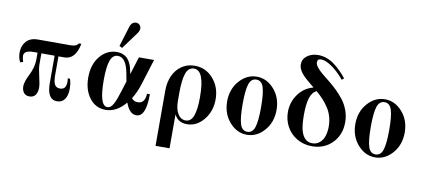

<svg xmlns="http://www.w3.org/2000/svg" viewBox="-82 -1031 3452 1563"><g transform="rotate(10 1644.5 -250.0)"><path d="M169.9 -456.1H439Q488.3 -456.1 502 -482.9H522.9Q497.1 -350.1 405.8 -350.1H356.9V-191.9Q356.9 -142.1 369.9 -118.2Q382.8 -94.2 414.1 -94.2Q447.3 -94.2 458.3 -119.9Q469.2 -145.5 462.9 -187H481Q493.2 -153.3 493.2 -103Q493.2 -51.8 471.7 -19.8Q450.2 12.2 408.2 12.2Q325.2 12.2 325.2 -124V-350.1H215.8V-258.8Q215.8 -227.1 231 -163.1Q246.1 -99.1 246.1 -71.8Q246.1 -35.6 230.2 -11.7Q214.4 12.2 180.2 12.2Q147.9 12.2 132.6 -8.8Q117.2 -29.8 117.2 -60.1Q117.2 -83.5 127.7 -111.8Q138.2 -140.1 150.6 -163.6Q163.1 -187 173.6 -223.1Q184.1 -259.3 184.1 -295.9V-350.1H150.9Q71.8 -350.1 71.8 -304.2Q71.8 -285.6 82 -255.9L58.1 -248Q40 -283.2 40 -327.1Q40 -382.8 73 -419.4Q106 -456.1 169.9 -456.1Z M1063.5 12.2Q1006.3 12.2 974.6 -77.1Q900.9 12.2 808.6 12.2Q727.1 12.2 676.3 -54.4Q625.5 -121.1 625.5 -223.1Q625.5 -332 682.1 -399.9Q738.8 -467.8 820.8 -467.8Q848.1 -467.8 869.9 -459Q891.6 -450.2 905.5 -436.8Q919.4 -423.3 929.9 -402.6Q940.4 -381.8 945.8 -362.8Q951.2 -343.8 955.6 -318.8L957.5 -309.1L1003.4 -456.1H1128.4L1060.5 -237.8Q1038.1 -169.9 1005.9 -119.1Q1023.4 -94.2 1057.6 -94.2Q1089.8 -94.2 1104.7 -118.4Q1119.6 -142.6 1119.6 -175.8H1143.6Q1143.6 12.2 1063.5 12.2ZM833.5 -438Q791 -438 772.2 -386.2Q753.4 -334.5 753.4 -224.1Q753.4 -12.2 819.8 -12.2Q834.5 -12.2 846.7 -21.5Q858.9 -30.8 869.6 -51.3Q880.4 -71.8 889.2 -95Q897.9 -118.2 909.7 -155.8L937.5 -245.1L924.8 -313Q900.9 -438 833.5 -438ZM831.5 -520 881.8 -683.1Q895 -730 933.6 -730Q949.2 -730 961.4 -718.3Q973.6 -706.5 973.6 -688Q973.6 -668.9 957.5 -647L855.5 -507.8Z M1463.4 -467.8Q1555.7 -467.8 1616.7 -397.9Q1677.7 -328.1 1677.7 -227.1Q1677.7 -128.4 1620.1 -58.1Q1562.5 12.2 1482.4 12.2Q1407.2 12.2 1377.4 -50.8V230H1261.7V-228Q1261.7 -294.4 1285.4 -348.4Q1309.1 -402.3 1355.7 -435.1Q1402.3 -467.8 1463.4 -467.8ZM1462.4 -443.8Q1415 -443.8 1396.2 -389.6Q1377.4 -335.4 1377.4 -228V-162.1Q1377.4 -96.2 1401.4 -56.2Q1425.3 -16.1 1466.3 -16.1Q1489.7 -16.1 1506.1 -30.8Q1522.5 -45.4 1531.7 -73.7Q1541 -102.1 1545.2 -138.4Q1549.3 -174.8 1549.3 -223.1Q1549.3 -443.8 1462.4 -443.8Z M2036.9 -392.8Q2020.5 -443.8 1977.1 -443.8Q1933.6 -443.8 1917.2 -392.8Q1900.9 -341.8 1900.9 -228Q1900.9 -114.3 1917.2 -63.2Q1933.6 -12.2 1977.1 -12.2Q2020.5 -12.2 2036.9 -63.2Q2053.2 -114.3 2053.2 -228Q2053.2 -341.8 2036.9 -392.8ZM1833.7 -398.7Q1894.5 -467.8 1977.1 -467.8Q2059.6 -467.8 2120.4 -398.7Q2181.2 -329.6 2181.2 -228Q2181.2 -126.5 2120.4 -57.1Q2059.6 12.2 1977.1 12.2Q1894.5 12.2 1833.7 -57.1Q1772.9 -126.5 1772.9 -228Q1772.9 -329.6 1833.7 -398.7Z M2678.2 -577.1 2661.1 -563Q2607.9 -626 2556.2 -661.4Q2504.4 -696.8 2467.8 -696.8Q2437 -696.8 2437 -668.9Q2437 -649.9 2454.1 -627.9Q2471.2 -606 2498.8 -583Q2526.4 -560.1 2559.8 -533.7Q2593.3 -507.3 2626.5 -475.1Q2659.7 -442.9 2687.3 -407Q2714.8 -371.1 2731.9 -324.2Q2749 -277.3 2749 -227.1Q2749 -122.6 2682.9 -55.2Q2616.7 12.2 2515.1 12.2Q2445.3 12.2 2389.9 -21Q2334.5 -54.2 2304.7 -109.1Q2274.9 -164.1 2274.9 -229Q2274.9 -310.5 2321.8 -375.7Q2368.7 -440.9 2445.8 -460.9Q2380.9 -514.2 2363.3 -531.2Q2311 -583 2311 -628.9Q2311 -672.9 2347.9 -700.4Q2384.8 -728 2439 -728Q2474.6 -728 2509.3 -715.6Q2543.9 -703.1 2574.5 -679.9Q2605 -656.7 2628.9 -632.6Q2652.8 -608.4 2678.2 -577.1ZM2476.1 -436Q2439 -418.9 2423.1 -367.4Q2407.2 -315.9 2407.2 -230Q2407.2 -159.7 2416.7 -113Q2426.3 -66.4 2450.2 -39.3Q2474.1 -12.2 2513.2 -12.2Q2549.8 -12.2 2575.2 -34.2Q2600.6 -56.2 2611.8 -90.8Q2623 -125.5 2623 -168.9Q2623 -212.9 2611.3 -252.4Q2599.6 -292 2577.1 -325.2Q2554.7 -358.4 2531.5 -383.3Q2508.3 -408.2 2476.1 -436Z M3096.4 -392.8Q3080.1 -443.8 3036.6 -443.8Q2993.2 -443.8 2976.8 -392.8Q2960.4 -341.8 2960.4 -228Q2960.4 -114.3 2976.8 -63.2Q2993.2 -12.2 3036.6 -12.2Q3080.1 -12.2 3096.4 -63.2Q3112.8 -114.3 3112.8 -228Q3112.8 -341.8 3096.4 -392.8ZM2893.3 -398.7Q2954.1 -467.8 3036.6 -467.8Q3119.1 -467.8 3179.9 -398.7Q3240.7 -329.6 3240.7 -228Q3240.7 -126.5 3179.9 -57.1Q3119.1 12.2 3036.6 12.2Q2954.1 12.2 2893.3 -57.1Q2832.5 -126.5 2832.5 -228Q2832.5 -329.6 2893.3 -398.7Z"/></g></svg>

Font: Flanker Steampunk
Style: Bold
Weight: 700
Designer: Alexey Kryukov, Leonardo Di Lena
Foundry: Alexey Kryukov, Leonardo Di Lena
Version: 1.210